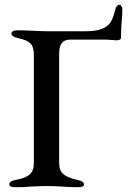

<svg xmlns="http://www.w3.org/2000/svg" viewBox="-20 -781 553 805"><path d="M19 -8Q19 -15 25.5 -19.5Q32 -24 47 -27Q87 -34 104.5 -49.5Q122 -65 122 -98V-550Q122 -584 108 -598.5Q94 -613 57 -621Q28 -627 28 -641Q28 -647 35 -650.5Q42 -654 54 -654Q81 -654 121 -652Q159 -650 179 -650H338Q385 -650 410 -661Q435 -672 445.5 -691Q456 -710 464 -743Q465 -750 470 -755.5Q475 -761 481 -761Q485 -761 489 -755Q493 -749 493 -743Q493 -718 490 -689Q489 -678 488 -657.5Q487 -637 487 -622Q487 -612 467 -612Q461 -612 446 -613.5Q431 -615 413 -615H274Q228 -615 228 -558V-98Q228 -66 245.5 -51Q263 -36 303 -27Q318 -24 325 -19.5Q332 -15 332 -8Q332 4 307 4Q270 4 238 1Q200 -1 179 -1Q156 -1 114 1Q81 4 44 4Q19 4 19 -8Z"/></svg>

Font: EB Garamond Medium
Style: Regular
Weight: 500
Designer: Georg Duffner and Octavio Pardo
Foundry: Georg Duffner
Version: Version 1.000